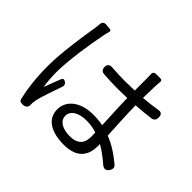

<svg xmlns="http://www.w3.org/2000/svg" viewBox="-164 -1020 1307 1307"><g transform="rotate(45 490.0 -366.5)"><path d="M131 -509C121 -434 113 -351 113 -279C113 -160 127 -60 144 9C149 28 163 29 183 28C204 26 218 14 217 -7C217 -8 217 -8 217 -9C216 -21 218 -39 221 -53C229 -97 261 -184 284 -251C288 -264 284 -275 274 -283C259 -295 247 -295 240 -277C225 -239 207 -193 194 -157C187 -205 184 -246 184 -293C184 -403 214 -597 233 -688C235 -701 240 -722 245 -739C248 -748 243 -755 232 -756L207 -758L196 -759C176 -761 163 -750 162 -731C161 -718 160 -704 158 -692C152 -652 140 -584 131 -509ZM472 -182C495 -195 526 -203 563 -203C598 -203 631 -197 662 -187L663 -153C663 -121 658 -94 641 -76C624 -57 598 -46 557 -46C486 -46 437 -74 437 -124C437 -148 450 -168 472 -182ZM650 -640V-579L558 -577C512 -577 471 -579 429 -582C404 -584 391 -572 391 -547C391 -524 403 -511 426 -510C470 -507 512 -505 556 -505L650 -507C651 -426 657 -330 660 -255C631 -261 601 -264 568 -264C440 -264 367 -198 367 -116C367 -28 439 24 570 24C703 24 740 -53 740 -133V-154C778 -132 816 -104 854 -71C875 -52 896 -52 912 -76C925 -96 925 -112 907 -127C860 -166 804 -206 737 -232C733 -315 726 -413 725 -512C772 -515 818 -519 862 -525C885 -528 895 -541 895 -564C895 -592 883 -604 855 -599C814 -592 770 -587 725 -583C726 -629 727 -675 728 -702C729 -715 730 -728 731 -742C733 -754 727 -761 715 -761H690H673C656 -761 647 -751 649 -734C649 -722 650 -710 650 -701Z"/></g></svg>

Font: GenSenRounded2 TW R
Style: Regular
Weight: 400
Version: Version 2.100;PS 2.1;hotconv 16.6.51;makeotf.lib2.5.65220 DE